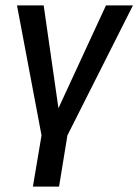

<svg xmlns="http://www.w3.org/2000/svg" viewBox="-20 -512 513 712"><path d="M102 180 134 -10 43 -492H142L201 -81H183L373 -492H473L230 -10L199 180Z"/></svg>

Font: Nunito Sans 10pt Condensed SemiBold
Style: Italic
Weight: 600
Width: 3
Italic angle: -9°
Designer: Vernon Adams
Foundry: Vernon Adams
Version: Version 3.101;gftools[0.9.27]